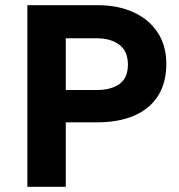

<svg xmlns="http://www.w3.org/2000/svg" viewBox="-20 -720 690 740"><path d="M85.5 0V-700H357Q434 -700 493.5 -673.2Q553 -646.5 587 -595.8Q621 -545 621 -474Q621 -401.5 589.5 -351.2Q558 -301 498.2 -274.8Q438.5 -248.5 353.5 -248.5H233.5V0ZM233.5 -373H351Q408.5 -373 440.8 -396.5Q473 -420 473 -471Q473 -522.5 440 -547.5Q407 -572.5 352 -572.5H233.5Z"/></svg>

Font: Geologica SemiBold
Style: Regular
Weight: 600
Designer: Sindre Bremnes, Frode Helland
Foundry: Monokrom Skriftforlag AS
Version: Version 1.010;gftools[0.9.28]